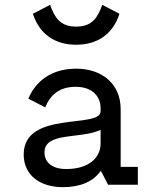

<svg xmlns="http://www.w3.org/2000/svg" viewBox="-20 -764 650 794"><path d="M295 -480C218 -480 138 -450 97 -356L167 -320C188 -372 226 -405 293 -405C366 -405 396 -361 396 -317V-304C396 -230 78 -309 78 -125C78 -39 146 10 240 10C312 10 366 -13 397 -58L427 0H550V-74H479V-313C479 -414 405 -480 295 -480ZM164 -134C164 -220 316 -188 396 -227V-171C396 -111 347 -65 254 -65C191 -65 164 -96 164 -134ZM474 -707 403 -744C384 -693 363 -654 295 -654C227 -654 206 -693 187 -744L116 -707C143 -623 207 -579 295 -579C383 -579 447 -623 474 -707Z"/></svg>

Font: Necto Mono
Style: Regular
Weight: 400
Designer: Marco Condello
Foundry: Collletttivo
Version: Version 1.300;Glyphs 3.2 (3217)